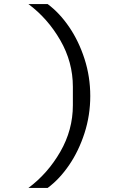

<svg xmlns="http://www.w3.org/2000/svg" viewBox="-20 -780 680 938"><path d="M213 138H119Q213 68 274.5 -38.5Q336 -145 336 -266V-356Q336 -477 274.5 -583.5Q213 -690 119 -760H213Q271 -717 318 -648Q365 -579 393 -492Q421 -405 421 -311Q421 -217 393 -130Q365 -43 318 26Q271 95 213 138Z"/></svg>

Font: Writer
Style: Regular
Weight: 400
Monospace: yes
Designer: Mike Abbink, Paul van der Laan, Pieter van Rosmalen
Foundry: Bold Monday
Version: Version 2.001 2020